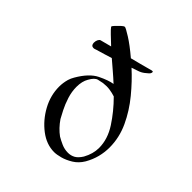

<svg xmlns="http://www.w3.org/2000/svg" viewBox="-135 -537 619 619"><g transform="rotate(45 174.5 -227.5)"><path d="M207 -4Q172 -4 140.5 -28Q109 -52 89 -88.5Q69 -125 69 -165Q69 -182 74 -200Q77 -210 83 -220Q108 -263 137.5 -277.5Q167 -292 187 -295Q172 -309 155.5 -323Q139 -337 124 -350Q111 -346 98 -342Q85 -338 71 -334L65 -332Q63 -331 59 -331Q49 -331 48 -343V-345Q48 -352 51 -358Q54 -364 58 -365L96 -375Q80 -390 68 -401.5Q56 -413 51 -420V-421Q51 -423 57.5 -430Q64 -437 71.5 -444Q79 -451 83 -451Q87 -451 111 -436Q135 -421 168 -393L203 -402L244 -413Q245 -413 247 -413Q249 -413 249 -411V-410Q249 -404 242 -398.5Q235 -393 233 -391Q224 -384 213 -380.5Q202 -377 191 -373Q223 -344 253.5 -307Q284 -270 303.5 -228Q323 -186 323 -141Q323 -119 317.5 -97.5Q312 -76 300 -55Q288 -35 270 -24Q252 -13 235 -8.5Q218 -4 207 -4ZM240 -34Q253 -34 264 -40Q275 -46 285 -62Q300 -89 300 -116Q300 -156 275 -194.5Q250 -233 216 -267Q204 -271 190.5 -273Q177 -275 161 -273Q154 -272 142 -269Q130 -266 119 -246Q109 -229 109 -204Q109 -182 116 -160Q123 -138 132 -120.5Q141 -103 146 -94Q163 -69 185 -53Q195 -47 209.5 -40.5Q224 -34 240 -34Z"/></g></svg>

Font: Caramel
Style: Regular
Weight: 400
Designer: Robert E. Leuschke
Foundry: Robert E. Leuschke
Version: Version 1.010